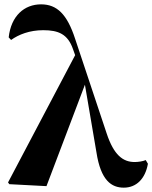

<svg xmlns="http://www.w3.org/2000/svg" viewBox="-20 -847 701 884"><path d="M651 -110C638 -104 615 -101 600 -101C546 -101 504 -133 471 -233L326 -668C289 -782 242 -827 169 -827C92 -827 31 -774 20 -675L31 -663C66 -688 116 -708 179 -708C249 -708 292 -690 316 -621L326 -593L17 -7L23 1L194 10L371 -457L424 -146C444 -15 494 17 550 17C608 17 649 -24 661 -93Z"/></svg>

Font: Noto Serif KR Black
Style: Regular
Weight: 900
Version: Version 1.001;PS 1.001;hotconv 16.6.54;makeotf.lib2.5.65590